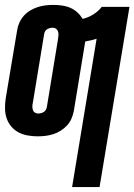

<svg xmlns="http://www.w3.org/2000/svg" viewBox="-27 -548 548 783"><path d="M267 215 367 -390Q355 -386 343.5 -383.5Q332 -381 321 -379Q321 -378 320.5 -377Q320 -376 320 -375L274 -95Q271 -80 264.5 -64.5Q258 -49 246.5 -36.5Q235 -24 220.5 -15Q206 -6 190.5 -1Q175 4 159 6Q143 8 127 8Q107 8 86.5 4.5Q66 1 49 -8Q32 -17 19.5 -31.5Q7 -46 0.5 -64.5Q-6 -83 -6.5 -103.5Q-7 -124 -4 -145L43 -425Q45 -440 52 -455.5Q59 -471 70 -483.5Q81 -496 96 -505Q111 -514 126.5 -519Q142 -524 158 -526Q174 -528 189 -528Q208 -528 226 -525.5Q244 -523 260 -516Q276 -509 288.5 -497.5Q301 -486 310 -471Q332 -476 352.5 -488.5Q373 -501 388 -520H501L379 215ZM129 -85Q134 -85 140 -86.5Q146 -88 151 -91Q156 -94 159.5 -99.5Q163 -105 164 -111L210 -391Q211 -398 211.5 -405.5Q212 -413 209.5 -420Q207 -427 201.5 -431Q196 -435 188 -435Q182 -435 176.5 -433.5Q171 -432 165.5 -429Q160 -426 157 -420.5Q154 -415 153 -409L107 -129Q105 -122 105 -114.5Q105 -107 107 -100Q109 -93 115 -89Q121 -85 129 -85Z"/></svg>

Font: Iosevka SS04 Heavy Oblique
Style: Regular
Weight: 900
Italic angle: -9°
Monospace: yes
Designer: Belleve Invis
Foundry: Belleve Invis
Version: Version 19.0.0; ttfautohint (v1.8.4)